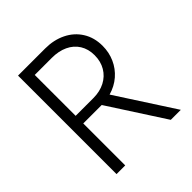

<svg xmlns="http://www.w3.org/2000/svg" viewBox="-195 -856 992 992"><g transform="rotate(-45 301.5 -360.0)"><path d="M90.8 -719.7H289.1Q351.6 -719.7 401.6 -695.3Q451.7 -670.9 480.2 -625.5Q508.8 -580.1 508.8 -519.5Q508.8 -471.7 490.2 -430.2Q471.7 -388.7 437.3 -358.9Q402.8 -329.1 356 -315.9L560.5 0H487.3L289.1 -306.6H284.2H154.3V0H90.8ZM284.2 -362.3Q331.5 -362.3 368.2 -381.3Q404.8 -400.4 425 -434.8Q445.3 -469.2 445.3 -514.6Q445.3 -559.6 424.6 -592.8Q403.8 -626 366.2 -643.6Q328.6 -661.1 279.3 -661.1H154.3V-362.3Z"/></g></svg>

Font: Reddit Sans Chocolate Light
Style: Regular
Weight: 300
Designer: Stephen Hutchings
Foundry: Reddit
Version: Version 1.013